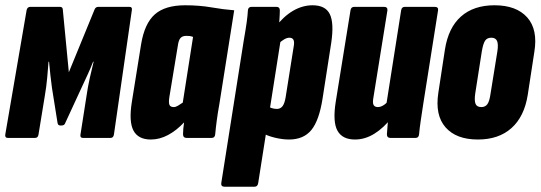

<svg xmlns="http://www.w3.org/2000/svg" viewBox="-23 -523 2050 728"><path d="M7 0Q-5 0 -3 -13L78 -485Q81 -497 92 -497H204Q214 -497 215 -488L238 -249L336 -488Q340 -497 350 -497H468Q479 -497 477 -485L409 -13Q407 0 396 0H292Q280 0 282 -12L305 -159Q310 -194 317.5 -227.5Q325 -261 332 -289H330Q320 -263 308.5 -238.5Q297 -214 286 -190L225 -58Q223 -52 219.5 -49.5Q216 -47 208 -47Q201 -47 198.5 -49.5Q196 -52 195 -58L174 -190Q171 -212 168 -238.5Q165 -265 163 -289H161Q159 -262 156 -228.5Q153 -195 147 -160L123 -13Q121 0 110 0Z M549 6Q501 6 483 -28Q465 -62 477 -137L512 -355Q525 -434 564 -468.5Q603 -503 679 -503Q733 -503 779 -495Q825 -487 865 -484L809 -130Q803 -97 799 -67Q795 -37 793 -14Q792 0 779 0H685Q671 0 671 -14Q671 -23 672 -35Q673 -47 675 -59Q646 -28 614 -11Q582 6 549 6ZM636 -117Q643 -117 651.5 -122Q660 -127 670 -134L709 -383Q701 -386 695.5 -386.5Q690 -387 683 -387Q669 -387 661.5 -379Q654 -371 651 -348L619 -154Q616 -134 619.5 -125.5Q623 -117 636 -117Z M1073 6Q1048 6 1019 -1Q990 -8 970 -20L987 -123Q998 -116 1007.5 -113Q1017 -110 1027 -110Q1040 -110 1048 -120Q1056 -130 1060 -154L1090 -343Q1094 -363 1090 -371.5Q1086 -380 1074 -380Q1065 -380 1054 -373.5Q1043 -367 1033 -357L1019 -418Q1052 -461 1088 -482Q1124 -503 1162 -503Q1211 -503 1227.5 -469.5Q1244 -436 1233 -361L1200 -149Q1187 -66 1157.5 -30Q1128 6 1073 6ZM829 185Q814 185 816 171L901 -368Q909 -414 912.5 -439.5Q916 -465 917 -484Q918 -497 931 -497H1025Q1038 -497 1038 -484Q1038 -470 1036.5 -448Q1035 -426 1032 -403L1041 -370L956 171Q954 185 942 185Z M1323 6Q1275 6 1256.5 -27.5Q1238 -61 1250 -137L1306 -484Q1308 -497 1320 -497H1433Q1447 -497 1446 -484L1393 -154Q1389 -133 1393.5 -125Q1398 -117 1410 -117Q1419 -117 1429.5 -123Q1440 -129 1450 -141L1464 -79Q1432 -38 1396.5 -16Q1361 6 1323 6ZM1458 0Q1444 0 1444 -14Q1445 -29 1447 -52.5Q1449 -76 1451 -94L1442 -128L1498 -484Q1500 -497 1512 -497H1625Q1640 -497 1638 -484L1582 -130Q1577 -97 1572.5 -67Q1568 -37 1566 -14Q1565 0 1552 0Z M1789 6Q1707 6 1666.5 -40Q1626 -86 1639 -171L1664 -335Q1677 -418 1725 -460.5Q1773 -503 1852 -503Q1935 -503 1976 -457Q2017 -411 2003 -326L1978 -163Q1965 -81 1916.5 -37.5Q1868 6 1789 6ZM1802 -117Q1817 -117 1825 -128Q1833 -139 1837 -168L1863 -329Q1867 -356 1861.5 -368Q1856 -380 1840 -380Q1824 -380 1816.5 -369Q1809 -358 1804 -329L1779 -169Q1775 -142 1780 -129.5Q1785 -117 1802 -117Z"/></svg>

Font: Sofia Sans Extra Condensed Black
Style: Italic
Weight: 900
Italic angle: -9°
Version: Version 4.100